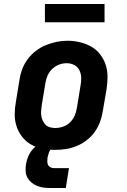

<svg xmlns="http://www.w3.org/2000/svg" viewBox="-20 -746 640 966"><path d="M256 8Q224 8 193 2Q162 -4 136 -19Q110 -34 91.5 -57.5Q73 -81 63.5 -110Q54 -139 54 -170.5Q54 -202 60 -234L78 -344Q82 -372 92 -398.5Q102 -425 119.5 -448.5Q137 -472 160.5 -490Q184 -508 211 -519Q238 -530 265 -535.5Q292 -541 320 -541Q352 -541 382.5 -533.5Q413 -526 439 -511.5Q465 -497 483.5 -473Q502 -449 511.5 -420.5Q521 -392 521 -360Q521 -328 516 -296L497 -186Q493 -159 483 -132Q473 -105 456 -81.5Q439 -58 415.5 -40Q392 -22 365 -11Q338 0 310.5 4Q283 8 256 8ZM258 -102Q278 -102 298 -109Q318 -116 333 -131Q348 -146 356 -165Q364 -184 367 -204L385 -314Q389 -334 388.5 -354.5Q388 -375 379.5 -392.5Q371 -410 353.5 -419Q336 -428 315 -428Q295 -428 276 -420.5Q257 -413 242 -398.5Q227 -384 219 -365Q211 -346 208 -326L190 -216Q188 -203 187 -189Q186 -175 188 -162.5Q190 -150 195.5 -138Q201 -126 210 -117.5Q219 -109 232 -105.5Q245 -102 258 -102ZM311 200H236Q218 200 200.5 198Q183 196 167 189.5Q151 183 138.5 172.5Q126 162 118 147.5Q110 133 109 115Q108 97 111 79Q114 63 119.5 47.5Q125 32 134.5 18Q144 4 157.5 -7.5Q171 -19 186.5 -26Q202 -33 218 -36Q234 -39 250 -39L244 0Q237 0 233 7Q229 14 226.5 20.5Q224 27 222.5 34Q221 41 219 47Q218 57 218 66.5Q218 76 222 84Q226 92 234.5 96Q243 100 252 100H327ZM506 -634H206V-726H506Z"/></svg>

Font: Iosevka Slab XBdEx
Style: Italic
Weight: 800
Width: 7
Italic angle: -9°
Monospace: yes
Designer: Belleve Invis
Foundry: Belleve Invis
Version: Version 11.1.1; ttfautohint (v1.8.3)